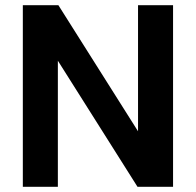

<svg xmlns="http://www.w3.org/2000/svg" viewBox="-20 -720 755 740"><path d="M647 -700V0H510L203 -486V0H68V-700H205L512 -214V-700Z"/></svg>

Font: Albert Sans
Style: Bold
Weight: 700
Designer: Andreas Rasmussen
Foundry: a.Foundry
Version: Version 1.025